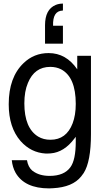

<svg xmlns="http://www.w3.org/2000/svg" viewBox="-20 -836 596 1074"><path d="M412.1 -523.9H488.8V-85.9Q488.8 67.9 448.2 131.8L434.1 150.9Q386.2 210.9 276.9 216.8Q266.1 217.8 254.9 217.8Q117.2 217.8 66.9 129.9Q49.8 99.1 45.9 60.1H130.9Q137.2 98.1 160.2 118.2L163.1 120.1Q199.2 147.9 257.8 147.9Q338.9 147.9 374 99.1Q403.8 58.1 403.8 -43.9V-70.8L397 -62Q338.9 16.1 263.2 22Q253.9 22.9 245.1 22.9H235.8Q152.8 18.1 95.2 -46.9Q28.8 -123 28.8 -252.9Q28.8 -403.8 111.8 -482.9Q169.9 -539.1 252 -539.1Q350.1 -539.1 412.1 -448.2ZM261.2 -461.9Q172.9 -461.9 136.2 -372.1Q116.2 -325.2 116.2 -257.8Q116.2 -119.1 193.8 -71.8Q223.1 -54.2 262.2 -54.2Q351.1 -54.2 386.2 -146Q403.8 -191.9 403.8 -254.9Q403.8 -404.8 321.8 -448.2Q294.9 -461.9 261.2 -461.9ZM332 -591.8H231.9V-694.8Q231.9 -783.2 291 -808.1Q309.1 -815.9 332 -815.9V-777.8L330.1 -776.9Q273.9 -774.9 276.9 -691.9H332Z"/></svg>

Font: SolaimanLipi
Style: Normal
Weight: 400
Designer: Solaiman Karim
Foundry: Al Mamun Sumon
Version: Version 2.000